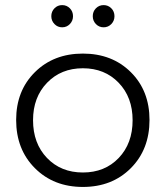

<svg xmlns="http://www.w3.org/2000/svg" viewBox="-20 -738 656 760"><path d="M269 -673.8Q269 -655.8 256.6 -642.8Q244.1 -629.9 226.1 -629.9Q208 -629.9 195.6 -642.8Q183.1 -655.8 183.1 -673.8Q183.1 -692.4 195.6 -705.1Q208 -717.8 226.1 -717.8Q244.1 -717.8 256.6 -705.1Q269 -692.4 269 -673.8ZM433.1 -673.8Q433.1 -655.8 420.7 -642.8Q408.2 -629.9 390.1 -629.9Q372.1 -629.9 359.6 -642.8Q347.2 -655.8 347.2 -673.8Q347.2 -692.4 359.6 -705.1Q372.1 -717.8 390.1 -717.8Q408.2 -717.8 420.7 -705.1Q433.1 -692.4 433.1 -673.8ZM571.8 -263.2Q571.8 -146.5 497.8 -72.3Q423.8 2 308.1 2Q192.4 2 118.2 -72.3Q43.9 -146.5 43.9 -263.2Q43.9 -378.9 118.2 -452.4Q192.4 -525.9 308.1 -525.9Q423.8 -525.9 497.8 -452.4Q571.8 -378.9 571.8 -263.2ZM110.8 -262.2Q110.8 -170.4 166 -112.8Q221.2 -55.2 308.1 -55.2Q395 -55.2 450 -112.8Q504.9 -170.4 504.9 -262.2Q504.9 -353 449.7 -410.4Q394.5 -467.8 308.1 -467.8Q221.7 -467.8 166.3 -410.4Q110.8 -353 110.8 -262.2Z"/></svg>

Font: Montserrat arm Light
Style: Regular
Weight: 300
Designer: Julieta Ulanovsky
Foundry: Julieta Ulanovsky
Version: Version 6.000;PS 006.000;hotconv 1.0.88;makeotf.lib2.5.64775